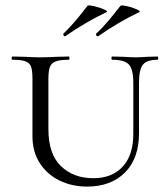

<svg xmlns="http://www.w3.org/2000/svg" viewBox="-20 -677 618 710"><path d="M395 -456Q392 -456 392 -462Q392 -468 395 -468L435 -467Q465 -465 483 -465Q497 -465 525 -467L563 -468Q565 -468 565 -462Q565 -456 563 -456Q523 -456 508.5 -438Q494 -420 494 -370V-184Q494 -91 442 -39Q390 13 302 13Q246 13 200 -9.5Q154 -32 127 -74Q100 -116 100 -174V-387Q100 -417 94.5 -431Q89 -445 73.5 -450.5Q58 -456 26 -456Q23 -456 23 -462Q23 -468 26 -468L71 -467Q107 -465 128 -465Q153 -465 191 -467L234 -468Q237 -468 237 -462Q237 -456 234 -456Q202 -456 186 -450Q170 -444 164.5 -429.5Q159 -415 159 -385V-200Q159 -107 205.5 -62.5Q252 -18 325 -18Q394 -18 433.5 -60.5Q473 -103 473 -182V-370Q473 -420 457 -438Q441 -456 395 -456ZM219 -543Q216 -543 214.5 -547.5Q213 -552 216 -554Q254 -590 303 -655Q306 -659 326.5 -654.5Q347 -650 364 -642.5Q381 -635 374 -632Q301 -598 221 -543ZM341 -543Q337 -543 335.5 -547.5Q334 -552 337 -554Q359 -574 382 -601.5Q405 -629 425 -655Q428 -659 448.5 -654.5Q469 -650 485.5 -642.5Q502 -635 495 -632Q417 -595 343 -543Z"/></svg>

Font: Cormorant SC
Style: Regular
Weight: 400
Designer: Christian Thalmann (Catharsis Fonts)
Foundry: Catharsis Fonts
Version: Version 4.000